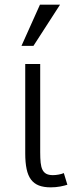

<svg xmlns="http://www.w3.org/2000/svg" viewBox="-20 -786 316 821"><path d="M268.1 3.9Q256.8 7.8 237.5 11.5Q218.3 15.1 196.8 15.1Q167 15.1 146.2 7.1Q125.5 -1 112.5 -18.3Q99.6 -35.6 93.8 -63.2Q87.9 -90.8 87.9 -129.9V-512.2H151.9V-134.8Q151.9 -108.9 153.8 -90.3Q155.8 -71.8 161.6 -60.1Q167.5 -48.3 178.2 -42.7Q189 -37.1 206.1 -37.1Q218.3 -37.1 231.2 -39.6Q244.1 -42 252.9 -45.9ZM123 -589.8H71.8L150.9 -766.1H236.8Z"/></svg>

Font: Clear Sans Light
Style: Regular
Weight: 300
Foundry: Intel Corporation
Version: Version 1.00